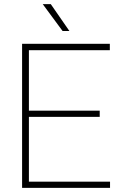

<svg xmlns="http://www.w3.org/2000/svg" viewBox="-20 -910 583 930"><path d="M187 -890H226L316 -760H283ZM87 -698H512V-667H120V-374H463V-344H120V-30H513V0H87Z"/></svg>

Font: Freesentation 1 Thin
Style: Regular
Weight: 250
Designer: glyphs from Roboto by Christian Robertson / Hangul glyphs from Noto Sans CJK(Source Han Sans) by Jang Soo-young and Kang
Foundry: PT&
Version: Version 2.001